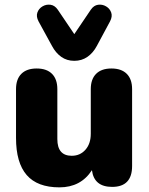

<svg xmlns="http://www.w3.org/2000/svg" viewBox="-20 -796 641 827"><path d="M300 -534Q268 -534 244 -551Q220 -568 204 -598L146 -704Q135 -725 141 -742Q147 -759 163 -768.5Q179 -778 197.5 -775.5Q216 -773 229 -754L300 -649L371 -754Q384 -773 402.5 -775.5Q421 -778 437 -768.5Q453 -759 459 -742Q465 -725 454 -704L397 -598Q381 -568 356.5 -551Q332 -534 300 -534ZM236 11Q141 11 95 -42Q49 -95 49 -202V-412Q49 -455 72 -478Q95 -501 138 -501Q181 -501 204 -478Q227 -455 227 -412V-197Q227 -125 289 -125Q325 -125 348 -151Q371 -177 371 -220V-412Q371 -455 394 -478Q417 -501 460 -501Q503 -501 526 -478Q549 -455 549 -412V-81Q549 9 463 9Q385 9 376 -63Q328 11 236 11Z"/></svg>

Font: Chiron GoRound TC H
Style: Regular
Weight: 900
Designer: Ryoko NISHIZUKA 西塚涼子 (kana, bopomofo & ideographs); Paul D. Hunt (Latin, Greek & Cyrillic); Sandoll Communications 산돌커뮤니
Foundry: Adobe
Version: Version 1.000;hotconv 1.1.1;makeotfexe 2.6.0